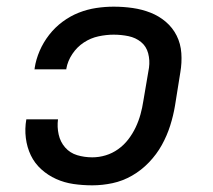

<svg xmlns="http://www.w3.org/2000/svg" viewBox="-20 -548 640 576"><path d="M257 8Q228 8 200.5 4Q173 0 148.5 -11Q124 -22 104 -40Q84 -58 72.5 -82Q61 -106 57.5 -134Q54 -162 59 -190H154Q151 -167 156 -144.5Q161 -122 175.5 -105.5Q190 -89 211.5 -82.5Q233 -76 257 -76Q277 -76 297 -82Q317 -88 334.5 -100.5Q352 -113 365 -130Q378 -147 387 -166Q396 -185 401.5 -205Q407 -225 410 -245L427 -345Q430 -367 424.5 -388Q419 -409 403 -422Q387 -435 365.5 -439.5Q344 -444 321 -444Q299 -444 275.5 -439Q252 -434 231.5 -420.5Q211 -407 197 -386Q183 -365 179 -342Q179 -342 179 -341.5Q179 -341 179 -340H83Q84 -341 84 -342Q84 -343 84 -344Q88 -370 99 -395.5Q110 -421 127.5 -443.5Q145 -466 168 -483Q191 -500 216.5 -510Q242 -520 268.5 -524Q295 -528 321 -528Q350 -528 378 -524Q406 -520 431.5 -510Q457 -500 477.5 -482.5Q498 -465 510 -441Q522 -417 524 -388.5Q526 -360 521 -331L505 -231Q500 -201 490.5 -171Q481 -141 465.5 -113Q450 -85 427 -61Q404 -37 376 -21Q348 -5 317.5 1.5Q287 8 257 8Z"/></svg>

Font: Iosevka SS04 Medium Extended
Style: Italic
Weight: 500
Width: 7
Italic angle: -9°
Monospace: yes
Designer: Belleve Invis
Foundry: Belleve Invis
Version: Version 19.0.0; ttfautohint (v1.8.4)